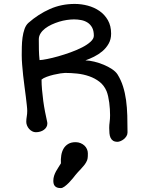

<svg xmlns="http://www.w3.org/2000/svg" viewBox="-20 -695 730 988"><path d="M115.2 -67.9Q115.2 -82 117.7 -95.7Q120.1 -109.4 120.1 -124.5Q120.1 -135.3 117.9 -154.5Q115.7 -173.8 112.8 -198.2Q109.9 -222.7 106 -250.7Q102.1 -278.8 99.1 -306.9Q96.2 -335 94 -361.8Q91.8 -388.7 91.8 -410.6Q91.8 -429.7 92.3 -453.9Q92.8 -478 95.9 -501.7Q99.1 -525.4 106.2 -545.7Q113.3 -565.9 126.5 -577.6Q177.2 -622.1 236.3 -648.4Q295.4 -674.8 364.7 -674.8Q398.4 -674.8 431.6 -666Q464.8 -657.2 491.7 -638.7Q518.6 -620.1 535.2 -591.1Q551.8 -562 551.8 -522Q551.8 -492.2 538.8 -469.7Q525.9 -447.3 506.3 -430.9Q486.8 -414.6 463.6 -403.1Q440.4 -391.6 419.4 -384.3Q440.4 -383.8 465.3 -377.7Q490.2 -371.6 513.7 -361.8Q537.1 -352.1 556.2 -339.4Q575.2 -326.7 584.5 -312.5Q602.5 -283.7 613 -250.5Q623.5 -217.3 628.7 -179.7Q633.8 -142.1 635 -100.6Q636.2 -59.1 636.2 -13.7Q636.2 -2.9 630.6 5.9Q625 14.6 617.2 21Q609.4 27.3 600.3 31Q591.3 34.7 585 34.7Q570.3 34.7 561.8 29.1Q553.2 23.4 548.8 13.7Q544.4 3.9 543.2 -9Q542 -22 542 -36.6Q542 -51.8 544.2 -67.1Q546.4 -82.5 546.4 -102.1Q546.4 -116.7 545.4 -133.5Q544.4 -150.4 542.2 -166.7Q540 -183.1 536.6 -198.5Q533.2 -213.9 528.3 -226.1Q515.6 -255.9 491.9 -274.2Q468.3 -292.5 438.7 -302.7Q409.2 -313 377 -316.4Q344.7 -319.8 314.9 -319.8Q307.6 -319.8 291.3 -317.4Q274.9 -314.9 256.3 -310.5Q237.8 -306.2 220.5 -299.8Q203.1 -293.5 193.8 -285.6Q193.8 -260.7 196.3 -232.7Q198.7 -204.6 202.6 -175.8Q206.5 -147 211.9 -119.4Q217.3 -91.8 222.7 -67.9Q223.1 -65.4 223.4 -63.5Q223.6 -61.5 223.6 -59.1Q223.6 -49.3 218.8 -41Q213.9 -32.7 205.8 -26.9Q197.8 -21 187 -17.8Q176.3 -14.6 164.1 -14.6Q154.3 -14.6 145.3 -19.5Q136.2 -24.4 129.6 -32Q123 -39.6 119.1 -49.1Q115.2 -58.6 115.2 -67.9ZM183.6 -385.7Q197.3 -386.2 223.1 -391.4Q249 -396.5 280 -405.3Q311 -414.1 343.5 -425.8Q376 -437.5 402.6 -451.2Q429.2 -464.8 446 -480.2Q462.9 -495.6 462.9 -511.2Q462.9 -537.1 453.9 -553.5Q444.8 -569.8 430.2 -579.1Q415.5 -588.4 397.2 -591.8Q378.9 -595.2 360.8 -595.2Q344.2 -595.2 324.2 -592.3Q304.2 -589.4 284.2 -583.3Q264.2 -577.1 245.4 -568.4Q226.6 -559.6 211.9 -548.3Q197.3 -537.1 188.5 -522.9Q179.7 -508.8 179.7 -492.7Q179.7 -463.9 180.2 -438Q180.7 -412.1 183.6 -385.7ZM293.5 145.5Q292 124.5 295.2 104.7Q298.3 85 307.1 69.8Q315.9 54.7 331.1 45.7Q346.2 36.6 369.1 36.6Q382.8 36.6 394.5 41.5Q406.2 46.4 414.6 54.2Q422.9 62 427.5 72.5Q432.1 83 432.1 93.8Q432.1 102.5 431.9 108.4Q431.6 114.3 430.9 119.4Q430.2 124.5 428.5 129.2Q426.8 133.8 423.3 140.1Q418.9 147.9 411.9 156.7Q404.8 165.5 396.7 174.1Q388.7 182.6 381.1 190.7Q373.5 198.7 368.2 205.6Q363.8 211.4 354.7 222.7Q345.7 233.9 334.7 245.1Q323.7 256.3 312.5 264.6Q301.3 272.9 293 272.9Q280.8 272.9 273.2 269.8Q265.6 266.6 261.5 261.2Q257.3 255.9 255.9 249.3Q254.4 242.7 254.4 235.4Q254.4 221.7 258.3 209.7Q262.2 197.8 268.1 186.8Q273.9 175.8 280.8 165.8Q287.6 155.8 293.5 145.5Z"/></svg>

Font: Short Stack
Style: Regular
Weight: 400
Designer: James Grieshaber
Foundry: James Grieshaber
Version: Version 1.002